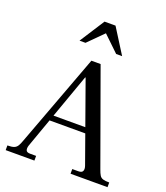

<svg xmlns="http://www.w3.org/2000/svg" viewBox="-160 -1009 966 1118"><g transform="rotate(20 323.0 -450.0)"><path d="M8 0V-29Q35 -29 49 -34.5Q63 -40 71 -54Q79 -68 87 -91L299 -660H356L564 -84Q572 -61 579.5 -49Q587 -37 601 -33Q615 -29 639 -29V0H410V-29H447Q470 -29 475 -42Q480 -55 473 -74L301 -556H298L125 -71Q119 -52 123.5 -40.5Q128 -29 149 -29H186V0ZM182 -250 195 -284H405L417 -250ZM194 -746 293 -900H361L458 -746H421L324 -839L231 -746Z"/></g></svg>

Font: Frank Ruhl Libre
Style: Regular
Weight: 400
Designer: Yanek Iontef
Foundry: Fontef
Version: Version 6.004